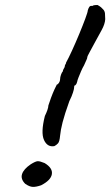

<svg xmlns="http://www.w3.org/2000/svg" viewBox="-20 -750 442 770"><path d="M198 -164Q170 -159 156.5 -188.5Q143 -218 160 -285Q166 -297 170 -308.5Q174 -320 174 -327Q178 -340 184.5 -357.5Q191 -375 198 -390.5Q205 -406 208 -411Q212 -411 216.5 -418Q221 -425 221 -432Q221 -440 224.5 -450Q228 -460 232 -464Q232 -469 236 -475Q240 -481 240 -485Q240 -489 242.5 -492Q245 -495 245 -499Q254 -515 268.5 -546.5Q283 -578 297.5 -613Q312 -648 322 -675Q332 -702 332 -708Q334 -716 338 -722Q342 -728 350 -726Q354 -729 360.5 -729.5Q367 -730 371 -730Q371 -730 378 -726Q385 -722 392 -714Q400 -707 401 -696Q402 -685 402 -673Q401 -654 388 -630Q375 -606 359 -577Q349 -558 339.5 -541Q330 -524 330 -520Q330 -516 326 -508Q322 -500 317 -488Q311 -478 305 -464Q299 -450 294.5 -438.5Q290 -427 290 -424Q289 -420 287.5 -416Q286 -412 282 -408Q278 -408 277.5 -402.5Q277 -397 277 -397Q277 -393 272.5 -378.5Q268 -364 258 -344Q239 -291 231 -259.5Q223 -228 221 -206Q219 -182 212.5 -175Q206 -168 198 -164ZM145 -7Q125 0 111.5 -0.5Q98 -1 81 -13Q62 -32 68.5 -52Q75 -72 103 -91Q122 -103 131 -103.5Q140 -104 159 -96Q192 -76 188 -51.5Q184 -27 145 -7Z"/></svg>

Font: Caveat SemiBold
Style: Regular
Weight: 600
Designer: Pablo Impallari
Foundry: Pablo Impallari
Version: Version 2.000